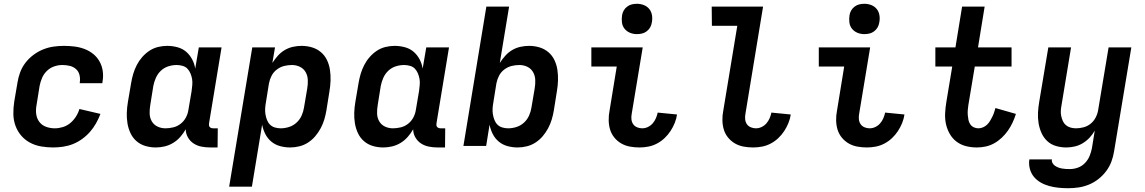

<svg xmlns="http://www.w3.org/2000/svg" viewBox="-20 -770 6040 1013"><path d="M260 8Q228 8 196.5 2.5Q165 -3 138 -17.5Q111 -32 91.5 -55Q72 -78 61.5 -107Q51 -136 50.5 -168Q50 -200 55 -233L72 -333Q76 -360 86 -387.5Q96 -415 114 -438.5Q132 -462 156 -480Q180 -498 207 -509Q234 -520 262 -524Q290 -528 317 -528Q346 -528 373.5 -524.5Q401 -521 426 -511.5Q451 -502 471.5 -485.5Q492 -469 505 -446Q518 -423 522 -395.5Q526 -368 521 -340L520 -331H401V-335Q404 -355 399.5 -374Q395 -393 381 -405.5Q367 -418 348 -422.5Q329 -427 309 -427Q287 -427 265.5 -419.5Q244 -412 227.5 -396Q211 -380 202 -359Q193 -338 189 -317L173 -217Q168 -192 171 -168.5Q174 -145 187.5 -127Q201 -109 223 -101Q245 -93 269 -93Q290 -93 311.5 -99.5Q333 -106 350.5 -120.5Q368 -135 380.5 -154.5Q393 -174 399 -195L510 -169Q500 -143 486.5 -119Q473 -95 454.5 -74Q436 -53 413 -36.5Q390 -20 365 -10Q340 0 313 4Q286 8 260 8Z M802 8Q773 8 746.5 0Q720 -8 700 -25.5Q680 -43 668.5 -67.5Q657 -92 652.5 -119.5Q648 -147 649 -175.5Q650 -204 655 -233L672 -333Q676 -357 683 -380.5Q690 -404 701.5 -426.5Q713 -449 730 -468.5Q747 -488 768 -502Q789 -516 813.5 -522Q838 -528 862 -528Q889 -528 915.5 -521Q942 -514 961.5 -497.5Q981 -481 993.5 -457.5Q1006 -434 1010 -408L1029 -520H1149L1083 -120Q1082 -115 1082.5 -109.5Q1083 -104 1086.5 -100Q1090 -96 1095 -94.5Q1100 -93 1106 -93H1129L1128 8H1089Q1065 8 1042.5 3.5Q1020 -1 1001.5 -13Q983 -25 971.5 -45Q960 -65 960 -88Q948 -67 931.5 -48Q915 -29 893.5 -16Q872 -3 848.5 2.5Q825 8 802 8ZM853 -93Q873 -93 894 -98Q915 -103 932.5 -116.5Q950 -130 960.5 -149.5Q971 -169 974 -190L991 -290Q993 -306 994.5 -322Q996 -338 993.5 -353Q991 -368 985 -382.5Q979 -397 969 -407.5Q959 -418 943.5 -422.5Q928 -427 912 -427Q890 -427 868 -420Q846 -413 829 -397Q812 -381 802.5 -359.5Q793 -338 789 -317L773 -217Q769 -194 769.5 -171.5Q770 -149 780.5 -130.5Q791 -112 810.5 -102.5Q830 -93 853 -93Z M1189 215 1311 -520H1431L1417 -438Q1430 -458 1446 -476Q1462 -494 1482.5 -506Q1503 -518 1526 -523Q1549 -528 1571 -528Q1600 -528 1626.5 -520Q1653 -512 1673.5 -494.5Q1694 -477 1705.5 -452.5Q1717 -428 1721 -400.5Q1725 -373 1724 -344.5Q1723 -316 1718 -287L1702 -187Q1698 -163 1691 -139.5Q1684 -116 1672 -93.5Q1660 -71 1643.5 -51.5Q1627 -32 1605.5 -18Q1584 -4 1559.5 2Q1535 8 1511 8Q1484 8 1458 1Q1432 -6 1412 -22.5Q1392 -39 1380 -62.5Q1368 -86 1363 -112L1309 215ZM1461 -93Q1483 -93 1505 -100Q1527 -107 1544.5 -123Q1562 -139 1571.5 -160.5Q1581 -182 1584 -203L1601 -303Q1605 -326 1604 -348.5Q1603 -371 1592.5 -389.5Q1582 -408 1562.5 -417.5Q1543 -427 1520 -427Q1500 -427 1479.5 -422Q1459 -417 1441 -403.5Q1423 -390 1413 -370.5Q1403 -351 1399 -330L1383 -230Q1380 -214 1379 -198Q1378 -182 1380.5 -167Q1383 -152 1388.5 -137.5Q1394 -123 1404.5 -112.5Q1415 -102 1430 -97.5Q1445 -93 1461 -93Z M2002 8Q1973 8 1946.5 0Q1920 -8 1900 -25.5Q1880 -43 1868.5 -67.5Q1857 -92 1852.5 -119.5Q1848 -147 1849 -175.5Q1850 -204 1855 -233L1872 -333Q1876 -357 1883 -380.5Q1890 -404 1901.5 -426.5Q1913 -449 1930 -468.5Q1947 -488 1968 -502Q1989 -516 2013.5 -522Q2038 -528 2062 -528Q2089 -528 2115.5 -521Q2142 -514 2161.5 -497.5Q2181 -481 2193.5 -457.5Q2206 -434 2210 -408L2229 -520H2349L2283 -120Q2282 -115 2282.5 -109.5Q2283 -104 2286.5 -100Q2290 -96 2295 -94.5Q2300 -93 2306 -93H2329L2328 8H2289Q2265 8 2242.5 3.5Q2220 -1 2201.5 -13Q2183 -25 2171.5 -45Q2160 -65 2160 -88Q2148 -67 2131.5 -48Q2115 -29 2093.5 -16Q2072 -3 2048.5 2.5Q2025 8 2002 8ZM2053 -93Q2073 -93 2094 -98Q2115 -103 2132.5 -116.5Q2150 -130 2160.5 -149.5Q2171 -169 2174 -190L2191 -290Q2193 -306 2194.5 -322Q2196 -338 2193.5 -353Q2191 -368 2185 -382.5Q2179 -397 2169 -407.5Q2159 -418 2143.5 -422.5Q2128 -427 2112 -427Q2090 -427 2068 -420Q2046 -413 2029 -397Q2012 -381 2002.5 -359.5Q1993 -338 1989 -317L1973 -217Q1969 -194 1969.5 -171.5Q1970 -149 1980.5 -130.5Q1991 -112 2010.5 -102.5Q2030 -93 2053 -93Z M2711 8Q2684 8 2658 1Q2632 -6 2612 -22.5Q2592 -39 2580 -62.5Q2568 -86 2563 -112L2545 0H2425L2546 -735H2666L2617 -438Q2630 -458 2646 -476Q2662 -494 2682.5 -506Q2703 -518 2726 -523Q2749 -528 2771 -528Q2800 -528 2826.5 -520Q2853 -512 2873.5 -494.5Q2894 -477 2905.5 -452.5Q2917 -428 2921 -400.5Q2925 -373 2924 -344.5Q2923 -316 2918 -287L2902 -187Q2898 -163 2891 -139.5Q2884 -116 2872 -93.5Q2860 -71 2843.5 -51.5Q2827 -32 2805.5 -18Q2784 -4 2759.5 2Q2735 8 2711 8ZM2661 -93Q2683 -93 2705 -100Q2727 -107 2744.5 -123Q2762 -139 2771.5 -160.5Q2781 -182 2784 -203L2801 -303Q2805 -326 2804 -348.5Q2803 -371 2792.5 -389.5Q2782 -408 2762.5 -417.5Q2743 -427 2720 -427Q2700 -427 2679.5 -422Q2659 -417 2641 -403.5Q2623 -390 2613 -370.5Q2603 -351 2599 -330L2583 -230Q2580 -214 2579 -198Q2578 -182 2580.5 -167Q2583 -152 2588.5 -137.5Q2594 -123 2604.5 -112.5Q2615 -102 2630 -97.5Q2645 -93 2661 -93Z M3354 8Q3328 8 3303.5 3.5Q3279 -1 3258 -13Q3237 -25 3221.5 -44Q3206 -63 3199 -86Q3192 -109 3191.5 -135Q3191 -161 3196 -186L3234 -419H3100V-520H3371L3313 -170Q3310 -155 3311.5 -140.5Q3313 -126 3320.5 -115Q3328 -104 3341 -98.5Q3354 -93 3368 -93Q3384 -93 3398.5 -100Q3413 -107 3423.5 -119Q3434 -131 3440.5 -146Q3447 -161 3450 -176L3552 -166Q3549 -144 3540 -121.5Q3531 -99 3517.5 -78.5Q3504 -58 3486 -41Q3468 -24 3446 -12.5Q3424 -1 3400.5 3.5Q3377 8 3354 8ZM3340 -590Q3321 -590 3304 -597Q3287 -604 3275.5 -618Q3264 -632 3261.5 -651Q3259 -670 3262 -689Q3264 -703 3271 -715Q3278 -727 3289.5 -735.5Q3301 -744 3314 -747Q3327 -750 3341 -750Q3360 -750 3377.5 -743Q3395 -736 3406 -722Q3417 -708 3420 -689Q3423 -670 3419 -651Q3417 -637 3410 -625Q3403 -613 3391.5 -604.5Q3380 -596 3367 -593Q3354 -590 3340 -590Z M3954 8Q3928 8 3903.5 3.5Q3879 -1 3858 -13Q3837 -25 3821.5 -44Q3806 -63 3799 -86Q3792 -109 3791.5 -135Q3791 -161 3796 -186L3870 -634H3736L3735 -735H4006L3913 -170Q3910 -155 3911.5 -140.5Q3913 -126 3920.5 -115Q3928 -104 3941 -98.5Q3954 -93 3968 -93Q3984 -93 3998.5 -100Q4013 -107 4023.5 -119Q4034 -131 4040.5 -146Q4047 -161 4050 -176L4152 -166Q4149 -144 4140 -121.5Q4131 -99 4117.5 -78.5Q4104 -58 4086 -41Q4068 -24 4046 -12.5Q4024 -1 4000.5 3.5Q3977 8 3954 8Z M4554 8Q4528 8 4503.5 3.5Q4479 -1 4458 -13Q4437 -25 4421.5 -44Q4406 -63 4399 -86Q4392 -109 4391.5 -135Q4391 -161 4396 -186L4434 -419H4300V-520H4571L4513 -170Q4510 -155 4511.5 -140.5Q4513 -126 4520.5 -115Q4528 -104 4541 -98.5Q4554 -93 4568 -93Q4584 -93 4598.5 -100Q4613 -107 4623.5 -119Q4634 -131 4640.5 -146Q4647 -161 4650 -176L4752 -166Q4749 -144 4740 -121.5Q4731 -99 4717.5 -78.5Q4704 -58 4686 -41Q4668 -24 4646 -12.5Q4624 -1 4600.5 3.5Q4577 8 4554 8ZM4540 -590Q4521 -590 4504 -597Q4487 -604 4475.5 -618Q4464 -632 4461.5 -651Q4459 -670 4462 -689Q4464 -703 4471 -715Q4478 -727 4489.5 -735.5Q4501 -744 4514 -747Q4527 -750 4541 -750Q4560 -750 4577.5 -743Q4595 -736 4606 -722Q4617 -708 4620 -689Q4623 -670 4619 -651Q4617 -637 4610 -625Q4603 -613 4591.5 -604.5Q4580 -596 4567 -593Q4554 -590 4540 -590Z M5134 8Q5104 8 5076.5 1Q5049 -6 5027 -22.5Q5005 -39 4991 -63.5Q4977 -88 4971 -115.5Q4965 -143 4966.5 -172.5Q4968 -202 4973 -232L5004 -419H4915V-520H5021L5056 -735H5175L5140 -520H5317V-419H5123L5089 -215Q5087 -202 5086 -189Q5085 -176 5086 -163Q5087 -150 5089.5 -137.5Q5092 -125 5099 -114.5Q5106 -104 5117.5 -98.5Q5129 -93 5142 -93Q5154 -93 5166 -98Q5178 -103 5187.5 -112Q5197 -121 5203.5 -132Q5210 -143 5215.5 -154Q5221 -165 5225 -177Q5229 -189 5232 -200L5340 -169Q5333 -146 5322.5 -123.5Q5312 -101 5298 -81Q5284 -61 5265.5 -43.5Q5247 -26 5225.5 -14Q5204 -2 5180.5 3Q5157 8 5134 8Z M5616 223Q5590 223 5565 220.5Q5540 218 5516 211.5Q5492 205 5471 193Q5450 181 5435 163Q5420 145 5413.5 120.5Q5407 96 5411 71H5530Q5528 81 5533 90Q5538 99 5546 104.5Q5554 110 5563 113.5Q5572 117 5582.5 119Q5593 121 5603.5 121.5Q5614 122 5625 122Q5646 122 5667 114.5Q5688 107 5704 90.5Q5720 74 5728.5 53.5Q5737 33 5741 12L5756 -81Q5745 -61 5728.5 -43.5Q5712 -26 5692 -14Q5672 -2 5649.5 3Q5627 8 5606 8Q5577 8 5550.5 0Q5524 -8 5505 -26Q5486 -44 5475 -68.5Q5464 -93 5459.5 -120.5Q5455 -148 5456.5 -176Q5458 -204 5463 -233L5511 -520H5631L5581 -217Q5578 -202 5577 -187Q5576 -172 5579 -158Q5582 -144 5587.5 -131.5Q5593 -119 5603.5 -110Q5614 -101 5628 -97Q5642 -93 5657 -93Q5677 -93 5697.5 -98.5Q5718 -104 5734.5 -117.5Q5751 -131 5761 -150.5Q5771 -170 5774 -190L5829 -520H5949L5858 28Q5854 55 5844 82Q5834 109 5816.5 132.5Q5799 156 5775.5 174.5Q5752 193 5725 204Q5698 215 5670.5 219Q5643 223 5616 223Z"/></svg>

Font: Iosevka Extended
Style: Bold Italic
Weight: 700
Width: 7
Italic angle: -9°
Monospace: yes
Designer: Belleve Invis
Foundry: Belleve Invis
Version: Version 32.5.0; ttfautohint (v1.8.4)